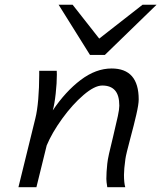

<svg xmlns="http://www.w3.org/2000/svg" viewBox="-20 -783 675 803"><path d="M424.8 -34.7Q424.8 -62 428.7 -98.6Q430.2 -113.8 436 -140.1Q441.9 -166.5 453.1 -211.9Q466.8 -269 472.9 -297.6Q479 -326.2 479 -340.8Q479 -384.8 460.9 -405Q442.9 -425.3 407.7 -425.3Q375.5 -425.3 329.1 -385.5Q282.7 -345.7 240 -286.6Q197.3 -227.5 175.3 -174.8L132.3 0H57.1L127.9 -288.1Q135.7 -318.8 139.9 -367.9Q144 -417 144 -469.2V-486.8H217.3L217.8 -471.2Q217.8 -435.5 212.9 -391.1Q208 -346.7 200.7 -321.3Q253.9 -400.4 317.4 -448.5Q380.9 -496.6 446.8 -496.6Q560.1 -496.6 560.1 -367.2Q560.1 -347.2 550.5 -305.2Q541 -263.2 524.4 -201.7Q517.1 -174.3 511.2 -150.4Q505.4 -126.5 504.4 -117.7Q498.5 -75.2 498.5 -51.8Q498.5 -18.1 503.9 0H428.7Q424.8 -23.4 424.8 -34.7ZM634.8 -763.2 418.5 -553.2H356.4L225.1 -763.2H283.7L395 -621.6L576.2 -763.2Z"/></svg>

Font: Lesson One Light
Style: Italic
Weight: 300
Italic angle: -14°
Designer: But Ko, Victor Gaultney, Annie Olsen, Julie Remington, Don Collingsworth, Eric Hays, Becca Hirsbrunner
Version: Version 1.100